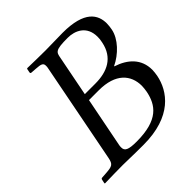

<svg xmlns="http://www.w3.org/2000/svg" viewBox="-175 -779 913 913"><g transform="rotate(-45 281.0 -322.5)"><path d="M20 -19 16 0 18 2C63 1 102 0 140 0C178 0 191 2 277 2C468 2 538 -98 555 -184C557 -197 559 -209 559 -221C559 -294 511 -338 443 -360V-362C496 -387 548 -439 558 -493C560 -505 562 -517 562 -530C562 -588 529 -647 382 -647C348 -647 304 -645 265 -645C228 -645 189 -646 144 -647L141 -645L137 -625C137 -621 138 -618 143 -618L171 -616C204 -614 215 -610 215 -592C215 -587 215 -581 213 -574L115 -71C108 -36 98 -32 57 -29L28 -27C23 -27 21 -24 20 -19ZM244 -332H310C423 -332 470 -275 470 -202C470 -190 468 -178 466 -165C451 -92 411 -32 265 -32C209 -32 193 -41 193 -64C193 -68 193 -73 194 -78ZM290 -570C296 -603 298 -613 382 -613C429 -613 486 -590 486 -516C486 -505 485 -494 482 -481C465 -396 401 -366 321 -366H250Z"/></g></svg>

Font: Libertinus Serif
Style: Italic
Weight: 400
Italic angle: -12°
Designer: Philipp H. Poll, Khaled Hosny
Foundry: Caleb Maclennan
Version: Version 7.050;RELEASE